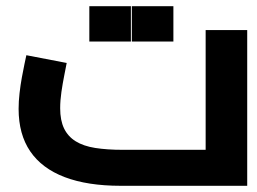

<svg xmlns="http://www.w3.org/2000/svg" viewBox="-20 -599 830 619"><path d="M369 0Q262 0 188.5 -28Q115 -56 77.5 -111Q40 -166 40 -248Q40 -272 43 -298.5Q46 -325 50.5 -349.5Q55 -374 59 -393Q63 -412 65 -421L195 -396Q192 -380 187 -355Q182 -330 178 -302.5Q174 -275 174 -250Q174 -211 186.5 -185Q199 -159 224 -143.5Q249 -128 287 -122Q325 -116 376 -116H643V-502H777V0ZM268 -465V-579H402V-465ZM405 -465V-579H539V-465Z"/></svg>

Font: Cairo Play
Style: Bold
Weight: 700
Version: Version 3.119